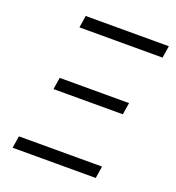

<svg xmlns="http://www.w3.org/2000/svg" viewBox="-132 -836 865 942"><g transform="rotate(20 300.0 -365.0)"><path d="M145 -667 155 -730H589L579 -667ZM129 -339 139 -401H501L491 -339ZM39 0 49 -63H483L473 0Z"/></g></svg>

Font: NKDuy Mono ExtraLight
Style: Italic
Weight: 200
Italic angle: -9°
Monospace: yes
Designer: NKDuy
Foundry: NKDuy
Version: Version 2.251; ttfautohint (v1.8.4.7-5d5b)